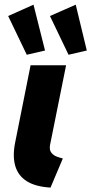

<svg xmlns="http://www.w3.org/2000/svg" viewBox="-20 -810 398 837"><path d="M200.2 7.8Q134.8 3.9 96.9 -20Q59.1 -43.9 46.6 -86.4Q34.2 -128.9 45.9 -188L113.3 -525.4H268.1L198.2 -178.2Q194.3 -156.2 203.9 -144.3Q213.4 -132.3 228.3 -127Q243.2 -121.6 253.9 -119.1ZM96.7 -571.3 15.6 -740.2 126 -789.6 176.3 -589.8ZM278.8 -571.3 197.8 -740.2 310.1 -789.6 358.4 -589.8Z"/></svg>

Font: Reddit Sans ExtraBold
Style: Italic
Weight: 800
Italic angle: -11.25°
Designer: Stephen Hutchings
Version: Version 1.013